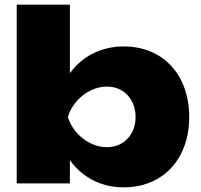

<svg xmlns="http://www.w3.org/2000/svg" viewBox="-20 -790 864 827"><path d="M52 0H281V-100C335 -26 415 17 513 17C681 17 795 -104 795 -286C795 -469 681 -590 513 -590C416 -590 335 -548 281 -475V-770H52ZM564 -286C564 -211 513 -156 441 -156C367 -156 296 -211 272 -286C296 -362 367 -417 441 -417C513 -417 564 -362 564 -286Z"/></svg>

Font: Bounded ExtBd
Style: Regular
Weight: 800
Designer: Vlad Churkin
Version: Version 3.0